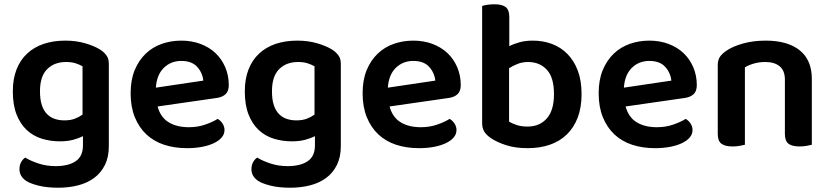

<svg xmlns="http://www.w3.org/2000/svg" viewBox="-20 -678 3881 898"><path d="M368 -41Q348 -31 321.5 -24Q295 -17 260 -17Q215 -17 175 -29.5Q135 -42 105 -70Q75 -98 57.5 -142.5Q40 -187 40 -251Q40 -309 57.5 -353.5Q75 -398 107.5 -428Q140 -458 185 -473Q230 -488 285 -488Q337 -488 380.5 -475Q424 -462 450 -445Q468 -433 478.5 -418Q489 -403 489 -380V6Q489 57 470.5 94Q452 131 420 154.5Q388 178 345 189Q302 200 252 200Q200 200 161.5 190.5Q123 181 104 169Q71 148 71 113Q71 94 79 80Q87 66 98 59Q124 75 161 87Q198 99 240 99Q300 99 334 76Q368 53 368 2ZM281 -115Q310 -115 330.5 -123Q351 -131 366 -142V-368Q352 -376 333.5 -382Q315 -388 289 -388Q234 -388 200.5 -354.5Q167 -321 167 -251Q167 -213 175.5 -187Q184 -161 199.5 -145Q215 -129 236 -122Q257 -115 281 -115Z M717 -180Q731 -129 769 -106Q807 -83 863 -83Q905 -83 940.5 -95.5Q976 -108 998 -122Q1012 -114 1021 -100Q1030 -86 1030 -70Q1030 -50 1016.5 -34.5Q1003 -19 979.5 -8Q956 3 924 9Q892 15 855 15Q796 15 747.5 -1Q699 -17 664.5 -49.5Q630 -82 610.5 -130Q591 -178 591 -242Q591 -304 610 -350Q629 -396 661.5 -427Q694 -458 737 -473Q780 -488 828 -488Q877 -488 918 -472.5Q959 -457 988 -429.5Q1017 -402 1033.5 -363.5Q1050 -325 1050 -280Q1050 -252 1035.5 -238Q1021 -224 995 -220ZM828 -393Q779 -393 746 -360.5Q713 -328 709 -268L931 -301Q927 -338 902 -365.5Q877 -393 828 -393Z M1453 -41Q1433 -31 1406.5 -24Q1380 -17 1345 -17Q1300 -17 1260 -29.5Q1220 -42 1190 -70Q1160 -98 1142.5 -142.5Q1125 -187 1125 -251Q1125 -309 1142.5 -353.5Q1160 -398 1192.5 -428Q1225 -458 1270 -473Q1315 -488 1370 -488Q1422 -488 1465.5 -475Q1509 -462 1535 -445Q1553 -433 1563.5 -418Q1574 -403 1574 -380V6Q1574 57 1555.5 94Q1537 131 1505 154.5Q1473 178 1430 189Q1387 200 1337 200Q1285 200 1246.5 190.5Q1208 181 1189 169Q1156 148 1156 113Q1156 94 1164 80Q1172 66 1183 59Q1209 75 1246 87Q1283 99 1325 99Q1385 99 1419 76Q1453 53 1453 2ZM1366 -115Q1395 -115 1415.5 -123Q1436 -131 1451 -142V-368Q1437 -376 1418.5 -382Q1400 -388 1374 -388Q1319 -388 1285.5 -354.5Q1252 -321 1252 -251Q1252 -213 1260.5 -187Q1269 -161 1284.5 -145Q1300 -129 1321 -122Q1342 -115 1366 -115Z M1802 -180Q1816 -129 1854 -106Q1892 -83 1948 -83Q1990 -83 2025.5 -95.5Q2061 -108 2083 -122Q2097 -114 2106 -100Q2115 -86 2115 -70Q2115 -50 2101.5 -34.5Q2088 -19 2064.5 -8Q2041 3 2009 9Q1977 15 1940 15Q1881 15 1832.5 -1Q1784 -17 1749.5 -49.5Q1715 -82 1695.5 -130Q1676 -178 1676 -242Q1676 -304 1695 -350Q1714 -396 1746.5 -427Q1779 -458 1822 -473Q1865 -488 1913 -488Q1962 -488 2003 -472.5Q2044 -457 2073 -429.5Q2102 -402 2118.5 -363.5Q2135 -325 2135 -280Q2135 -252 2120.5 -238Q2106 -224 2080 -220ZM1913 -393Q1864 -393 1831 -360.5Q1798 -328 1794 -268L2016 -301Q2012 -338 1987 -365.5Q1962 -393 1913 -393Z M2472 -488Q2520 -488 2561.5 -472.5Q2603 -457 2634 -425.5Q2665 -394 2682.5 -347.5Q2700 -301 2700 -238Q2700 -175 2682 -128Q2664 -81 2631 -49Q2598 -17 2551.5 -1Q2505 15 2448 15Q2390 15 2347 1Q2304 -13 2276 -32Q2255 -46 2245 -62.5Q2235 -79 2235 -102V-650Q2243 -653 2258.5 -655.5Q2274 -658 2293 -658Q2328 -658 2345 -645Q2362 -632 2362 -599V-462Q2383 -473 2410.5 -480.5Q2438 -488 2472 -488ZM2450 -388Q2423 -388 2400.5 -379Q2378 -370 2361 -359V-109Q2374 -101 2396 -93.5Q2418 -86 2447 -86Q2503 -86 2537 -123.5Q2571 -161 2571 -238Q2571 -316 2537.5 -352Q2504 -388 2450 -388Z M2906 -180Q2920 -129 2958 -106Q2996 -83 3052 -83Q3094 -83 3129.5 -95.5Q3165 -108 3187 -122Q3201 -114 3210 -100Q3219 -86 3219 -70Q3219 -50 3205.5 -34.5Q3192 -19 3168.5 -8Q3145 3 3113 9Q3081 15 3044 15Q2985 15 2936.5 -1Q2888 -17 2853.5 -49.5Q2819 -82 2799.5 -130Q2780 -178 2780 -242Q2780 -304 2799 -350Q2818 -396 2850.5 -427Q2883 -458 2926 -473Q2969 -488 3017 -488Q3066 -488 3107 -472.5Q3148 -457 3177 -429.5Q3206 -402 3222.5 -363.5Q3239 -325 3239 -280Q3239 -252 3224.5 -238Q3210 -224 3184 -220ZM3017 -393Q2968 -393 2935 -360.5Q2902 -328 2898 -268L3120 -301Q3116 -338 3091 -365.5Q3066 -393 3017 -393Z M3651 -305Q3651 -348 3626.5 -368Q3602 -388 3560 -388Q3531 -388 3506.5 -381Q3482 -374 3464 -363V-1Q3455 1 3440 4Q3425 7 3406 7Q3371 7 3354 -6Q3337 -19 3337 -52V-373Q3337 -397 3347 -412Q3357 -427 3378 -441Q3407 -461 3455 -474.5Q3503 -488 3561 -488Q3664 -488 3720.5 -442.5Q3777 -397 3777 -309V-1Q3769 1 3753.5 4Q3738 7 3720 7Q3684 7 3667.5 -6Q3651 -19 3651 -52V-305Z"/></svg>

Font: Baloo Chettan 2 SemiBold
Style: Regular
Weight: 600
Designer: Maithili Shingre, Unnati Kotecha and Ek Type
Foundry: Ek Type
Version: Version 1.640;hotconv 1.0.111;makeotfexe 2.5.65597; ttfautoh